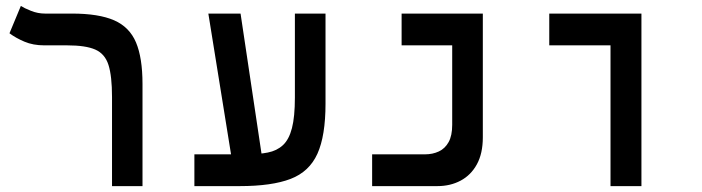

<svg xmlns="http://www.w3.org/2000/svg" viewBox="-20 -632 2384 652"><path d="M463.9 -347.2V0H360.4V-302.7Q360.4 -373.5 348.4 -411.4Q336.4 -449.2 303.7 -463.6Q271 -478 208 -478H130.4Q92.3 -478 63 -490.5Q33.7 -502.9 12.2 -519L50.8 -611.8Q62 -604.5 85.2 -595.2Q108.4 -585.9 132.8 -585.9H224.1Q315.4 -585.9 367.7 -563Q419.9 -540 441.9 -487.8Q463.9 -435.5 463.9 -347.2Z M640.1 0V-107.9H816.9Q858.4 -107.9 889.4 -114Q920.4 -120.1 940.9 -139.2Q961.4 -158.2 971.4 -196.8Q981.4 -235.4 981.4 -300.8V-585.9H1085.4V-279.8Q1085.4 -170.9 1057.9 -109.9Q1030.3 -48.8 966.6 -24.4Q902.8 0 794.4 0Q755.4 0 717 0Q678.7 0 640.1 0ZM775.9 -37.6 687.5 -585.9H796.9L878.9 -37.6Z M1243.7 0V-107.9H1423.3Q1449.2 -107.9 1470.2 -117.7Q1491.2 -127.4 1503.4 -149.4Q1515.6 -171.4 1515.6 -208V-585.9H1619.6V-166Q1619.6 -110.8 1599.4 -74Q1579.1 -37.1 1544.2 -18.6Q1509.3 0 1465.3 0ZM1343.8 -478V-585.9H1605.5V-478Z M2053.2 0V-585.9H2158.2V0ZM1845.2 -478V-585.9H2157.7V-478Z"/></svg>

Font: Cascadia Mono Medium
Style: Regular
Weight: 500
Monospace: yes
Designer: Aaron Bell
Foundry: Saja Typeworks
Version: Version 2407.024